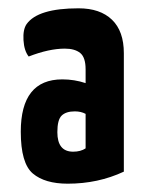

<svg xmlns="http://www.w3.org/2000/svg" viewBox="-20 -730 348 462"><path d="M44 -672Q71 -710 169 -710Q221 -710 249.5 -682.5Q278 -655 278 -602V-317Q216 -288 143 -288Q88 -288 59 -312.5Q30 -337 30 -413Q30 -539 130 -539Q159 -539 186 -530V-563Q186 -592 173 -602.5Q160 -613 136 -613Q98 -613 49 -594Q38 -608 36.5 -633.5Q35 -659 44 -672ZM186 -456Q175 -462 160 -462Q139 -462 128.5 -452Q118 -442 118 -412Q118 -365 156 -365Q174 -365 186 -373Z"/></svg>

Font: Yanone Kaffeesatz Bold
Style: Regular
Weight: 700
Designer: Yanone (Cyrillic: Daniel Pouzeot)
Foundry: Yanone
Version: Version 1.003;PS 001.003;hotconv 1.0.88;makeotf.lib2.5.64775